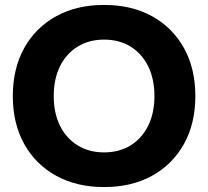

<svg xmlns="http://www.w3.org/2000/svg" viewBox="-20 -742 845 779"><path d="M402.3 17Q290.9 17 207.6 -29Q124.2 -75 78.1 -158Q32 -241 32 -352Q32 -463.7 78.1 -546.9Q124.2 -630 207.6 -676Q290.9 -722 402.3 -722Q514 -722 597.2 -676Q680.4 -630 726.5 -546.9Q772.6 -463.7 772.6 -352Q772.6 -241 726.5 -158Q680.4 -75 597.2 -29Q514 17 402.3 17ZM402.3 -123.7Q463.8 -123.7 509.9 -152.2Q556 -180.7 581.3 -232.1Q606.6 -283.4 606.6 -352Q606.6 -421.3 581.3 -472.8Q556 -524.3 509.9 -552.8Q463.8 -581.3 402.3 -581.3Q341.1 -581.3 294.9 -552.8Q248.7 -524.3 223.3 -472.8Q198 -421.3 198 -352Q198 -283.4 223.3 -232.1Q248.7 -180.7 294.9 -152.2Q341.1 -123.7 402.3 -123.7Z"/></svg>

Font: TikTok Sans Light
Style: Regular
Weight: 300
Version: Version 4.000